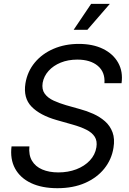

<svg xmlns="http://www.w3.org/2000/svg" viewBox="-20 -966 672 998"><path d="M278.3 12.2Q197.8 12.2 141.4 -14.4Q85 -41 58.3 -90.1Q31.7 -139.2 40 -205.1H132.8Q128.4 -160.6 146.2 -130.4Q164.1 -100.1 199.7 -85Q235.4 -69.8 283.2 -69.8Q334 -69.8 376.5 -85.9Q418.9 -102.1 446.8 -131.6Q474.6 -161.1 481 -200.2Q486.3 -233.4 472.4 -255.1Q458.5 -276.9 429 -291.7Q399.4 -306.6 357.4 -318.4L274.9 -341.8Q187.5 -366.7 143.8 -411.9Q100.1 -457 112.3 -533.2Q122.6 -594.7 160.9 -640.9Q199.2 -687 258.5 -712.4Q317.9 -737.8 389.6 -737.8Q462.9 -737.8 515.6 -711.9Q568.4 -686 594.2 -639.9Q620.1 -593.8 611.8 -533.7H522.9Q526.9 -591.3 488.3 -623.8Q449.7 -656.2 381.8 -656.2Q334 -656.2 295.7 -640.6Q257.3 -625 232.7 -597.7Q208 -570.3 201.7 -535.6Q196.3 -501 212.6 -478.8Q229 -456.5 259 -442.9Q289.1 -429.2 322.8 -419.4L395.5 -398.9Q430.7 -389.6 464.8 -374.3Q499 -358.9 525.6 -335.7Q552.2 -312.5 564.9 -278.3Q577.6 -244.1 569.8 -197.3Q560.1 -136.7 522 -89.4Q483.9 -42 422.1 -14.9Q360.4 12.2 278.3 12.2ZM362.8 -811 453.6 -945.8H550.8L434.1 -811Z"/></svg>

Font: Inter 20pt
Style: Italic
Weight: 400
Italic angle: -9.3988°
Version: Version 4.001;git-66647c0bb